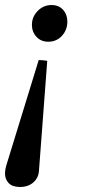

<svg xmlns="http://www.w3.org/2000/svg" viewBox="-22 -501 352 764"><path d="M166 -259 133 179Q131 207 110.5 225Q90 243 58 243Q27 243 12.5 227.5Q-2 212 -2 190Q-2 174 3.5 156Q9 138 13 125L132 -262Q148 -262 166 -259ZM170 -335Q141 -335 123 -354.5Q105 -374 105 -402Q105 -434 128 -457.5Q151 -481 183 -481Q212 -481 229 -462Q246 -443 246 -415Q246 -382 224.5 -358.5Q203 -335 170 -335Z"/></svg>

Font: Tiro Bangla
Style: Italic
Weight: 400
Italic angle: -11°
Designer: Bangla: John Hudson & Fiona Ross, assisted by Neelakash Kshetrimayum. Latin: John Hudson with Paul Hanslow, assisted by 
Foundry: Tiro Typeworks Ltd.
Version: Version 1.60